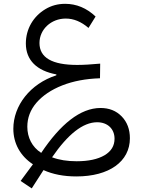

<svg xmlns="http://www.w3.org/2000/svg" viewBox="-20 -597 759 1019"><path d="M198.7 214.4C149.9 183.1 125 132.3 125 75.7C125 28.3 141.1 -14.2 173.8 -52.2C206.5 -89.8 252 -120.6 310.1 -143.6C368.2 -166.5 435.1 -179.2 510.7 -181.6L511.7 -259.3C464.4 -254.9 423.8 -252.4 389.6 -252.4C256.3 -252.4 189.5 -291 189.5 -368.7C189.5 -440.9 251 -498.5 329.1 -498.5C371.1 -498.5 411.1 -481.9 449.7 -448.7L487.3 -509.3C439.9 -554.2 385.7 -576.7 325.7 -576.7C287.1 -576.7 252.4 -567.4 220.7 -548.3C157.7 -510.7 117.2 -444.3 117.2 -366.2C117.2 -277.8 175.3 -221.2 279.3 -202.1L278.8 -197.3C140.1 -152.3 50.8 -36.6 50.8 86.4C50.8 163.1 86.9 230.5 154.8 274.9L89.4 363.3L148.4 402.8L210.9 305.7C260.3 328.1 318.4 339.4 385.3 339.4C559.6 339.4 669.4 260.3 669.4 136.7C669.4 89.4 654.8 50.8 626 21C596.7 -9.3 559.1 -23.9 513.7 -23.9C406.2 -23.9 300.8 62 198.7 214.4ZM256.3 237.8C339.8 116.2 419.9 51.8 495.6 51.8C550.8 51.8 587.9 86.9 587.9 139.2C587.9 176.8 570.3 206.1 534.7 227.1C499 248 449.7 258.8 386.7 258.8C337.4 258.8 293.9 252 256.3 237.8Z"/></svg>

Font: Estedad Regular
Style: Regular
Weight: 400
Designer: Amin Abedi
Version: Version 7.3